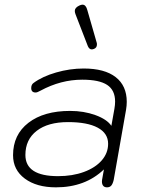

<svg xmlns="http://www.w3.org/2000/svg" viewBox="-20 -794 628 824"><path d="M36 -128Q36 -216 102 -267Q168 -318 281 -318Q340 -318 389.5 -300Q439 -282 458 -254L471 -327Q474 -344 474 -358Q474 -407 440 -429.5Q406 -452 333 -452Q241 -452 154 -405Q140 -397 133 -397Q114 -397 114 -416Q114 -431 124 -438Q162 -466 221 -483Q280 -500 339 -500Q429 -500 476.5 -463Q524 -426 524 -357Q524 -341 521 -323L468 -22Q464 -5 457.5 2.5Q451 10 439 10Q427 10 421.5 1.5Q416 -7 418 -22L426 -67Q346 10 220 10Q137 10 86.5 -27.5Q36 -65 36 -128ZM444 -177Q444 -222 399.5 -246Q355 -270 272 -270Q186 -270 137.5 -232.5Q89 -195 89 -129Q89 -38 229 -38Q291 -38 340 -56Q389 -74 416.5 -105.5Q444 -137 444 -177ZM374 -582Q363 -582 357 -596L304 -733Q301 -741 301 -747Q301 -761 320 -770Q328 -774 334 -774Q349 -774 355 -750L395 -611Q396 -609 396 -603Q396 -589 383 -584Q377 -582 374 -582Z"/></svg>

Font: Kodchasan ExtraLight
Style: Italic
Weight: 275
Italic angle: -10°
Version: Version 1.000; ttfautohint (v1.6)